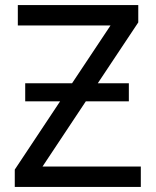

<svg xmlns="http://www.w3.org/2000/svg" viewBox="-20 -734 612 754"><path d="M79 -407H263L414 -634H50V-714H523V-646L364 -407H486V-336H317L147 -80H533V0H38V-68L216 -336H79Z"/></svg>

Font: Noto Sans
Style: Regular
Weight: 400
Designer: Monotype Design Team
Foundry: Monotype Imaging Inc.
Version: Version 1.902